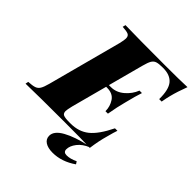

<svg xmlns="http://www.w3.org/2000/svg" viewBox="-285 -866 1213 1213"><g transform="rotate(45 321.5 -260.0)"><path d="M691 -708Q666 -642 653 -590Q647 -568 640 -528H618Q619 -614 589 -649.5Q559 -685 497 -685H494Q459 -685 441.5 -679.5Q424 -674 414 -657Q404 -640 394 -602L331 -366H349Q396 -366 435 -399Q474 -432 492 -478H514Q498 -429 487 -383L480 -356Q473 -329 467 -302Q461 -275 454 -234H432Q432 -277 409 -311.5Q386 -346 335 -346H326L262 -106Q253 -68 253 -57Q253 -36 267.5 -29.5Q282 -23 319 -23H332Q404 -23 453.5 -62.5Q503 -102 551 -200H573Q565 -178 552 -128Q535 -69 526 0Q458 -3 300 -3Q68 -3 -48 0L-44 -20Q-8 -22 10 -28Q28 -34 38.5 -51Q49 -68 59 -106L191 -602Q199 -636 199 -650Q199 -672 184.5 -679Q170 -686 132 -688L137 -708Q252 -705 484 -705Q628 -705 691 -708ZM427 111Q427 137 456 137Q488 137 527 118L538 135Q462 188 381 188Q339 188 314.5 172Q290 156 290 127Q290 84 351 50.5Q412 17 506 -3H524Q477 16 452 48.5Q427 81 427 111Z"/></g></svg>

Font: Playfair Display SC Black
Style: Italic
Weight: 900
Italic angle: -14°
Designer: Claus Eggers Sørensen
Foundry: Claus Eggers Sørensen
Version: Version 1.200; ttfautohint (v1.6)